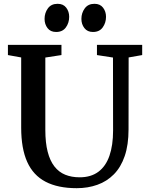

<svg xmlns="http://www.w3.org/2000/svg" viewBox="-20 -978 778 1006"><path d="M382 8Q283.5 8 218.8 -25.8Q154 -59.5 122.5 -129.8Q91 -200 91 -309V-677L21.5 -689.5V-743H302V-689.5L217.5 -676.5V-297.5Q217.5 -230 229.8 -182.8Q242 -135.5 265.2 -105.8Q288.5 -76 321.8 -62.5Q355 -49 397.5 -49Q456.5 -49 495.5 -78Q534.5 -107 553.5 -162Q572.5 -217 572.5 -294L572 -676.5L488 -689.5V-743H725V-689.5L654 -677L653.5 -300Q653.5 -219 633.5 -160.5Q613.5 -102 576.8 -64.8Q540 -27.5 490.2 -9.8Q440.5 8 382 8ZM273.5 -810.5Q244.5 -810.5 229 -830.8Q213.5 -851 213.5 -879Q213.5 -910 230.8 -934Q248 -958 281.5 -958H282.5Q311.5 -958 327 -937.8Q342.5 -917.5 342.5 -890Q342.5 -858.5 325.2 -834.5Q308 -810.5 274.5 -810.5ZM466.5 -810.5Q438 -810.5 422.2 -830.8Q406.5 -851 406.5 -879Q406.5 -910 424 -934Q441.5 -958 474.5 -958H475.5Q504.5 -958 520 -937.8Q535.5 -917.5 535.5 -890Q535.5 -858.5 518.2 -834.5Q501 -810.5 467.5 -810.5Z"/></svg>

Font: Merriweather 24pt SemiBold
Style: Regular
Weight: 600
Designer: Eben Sorkin
Foundry: Eben Sorkin
Version: Version 2.100